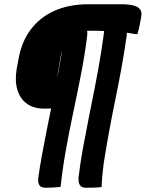

<svg xmlns="http://www.w3.org/2000/svg" viewBox="-20 -725 683 900"><path d="M398 -581Q356 -581 329 -567.5Q302 -554 286.5 -525.5Q271 -497 263 -452L252 -387Q248 -367 249.5 -353.5Q251 -340 258.5 -332Q266 -324 279 -321L294 -313L279 -229Q259 -222 240 -219Q221 -216 202 -216H184Q138 -216 106 -239Q74 -262 61.5 -304Q49 -346 58 -401L67 -449Q81 -529 124 -586.5Q167 -644 235.5 -674.5Q304 -705 393 -705H548Q583 -705 604.5 -699.5Q626 -694 635 -683Q641 -677 642.5 -667.5Q644 -658 642 -647Q638 -623 635 -608.5Q632 -594 629.5 -584Q627 -574 624 -565H615Q585 -571 549 -574.5Q513 -578 475 -579.5Q437 -581 398 -581ZM361 -636 379 -604Q384 -598 386 -591Q388 -584 389 -575Q390 -566 388 -552Q377 -465 359.5 -375.5Q342 -286 323 -196.5Q304 -107 288.5 -20Q273 67 264 151Q247 153 230 154Q213 155 194 155Q173 155 165.5 144.5Q158 134 159 112Q166 61 176.5 3Q187 -55 199.5 -117.5Q212 -180 225.5 -245Q239 -310 251.5 -376.5Q264 -443 275 -508.5Q286 -574 293 -636ZM544 -637 562 -602Q568 -596 571 -589.5Q574 -583 574.5 -574Q575 -565 573 -552Q562 -475 548.5 -401.5Q535 -328 520 -255Q505 -182 491.5 -108.5Q478 -35 466 41Q462 71 459.5 99Q457 127 456 152Q437 154 419.5 154.5Q402 155 382 155Q363 155 355 143.5Q347 132 348 108Q356 41 368.5 -28Q381 -97 395.5 -169.5Q410 -242 425 -318Q440 -394 453 -473.5Q466 -553 475 -637Z"/></svg>

Font: Rec Mono Semicasual
Style: Bold Italic
Weight: 700
Italic angle: -10°
Version: Version 1.085; ttfautohint (v1.8.4.7-5d5b)